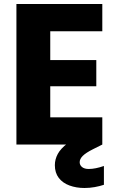

<svg xmlns="http://www.w3.org/2000/svg" viewBox="-20 -722 580 959"><path d="M491 -566H231V-422H461V-291H231V-136H491V0H62V-702H491ZM455 -77 491 0 445 23Q409 41 393.5 56.5Q378 72 378 88Q378 103 390 112.5Q402 122 423 122Q456 122 499 107V201Q478 208 453 212.5Q428 217 402 217Q361 217 327 204.5Q293 192 273.5 166.5Q254 141 254 103Q254 74 268.5 47Q283 20 318 -6.5Q353 -33 416 -60Z"/></svg>

Font: Parkinsans
Style: Bold
Weight: 700
Designer: Red Stone, Indian Type Foundry
Foundry: Indian Type Foundry
Version: Version 1.000